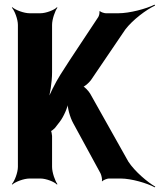

<svg xmlns="http://www.w3.org/2000/svg" viewBox="-20 -768 688 826"><path d="M295 -238 412 -23C416 -16 421 5 418 11L420 12C423 7 441 0 448 0H499C545 0 613 20 646 38L648 35C615 16 560 -30 532 -73L368 -365C361 -377 342 -397 334 -398V-394C342 -393 363 -412 371 -423L519 -641C551 -683 610 -727 647 -744L645 -748C609 -730 537 -711 490 -711H435C429 -711 413 -716 410 -720L407 -718C410 -714 406 -700 403 -695C349 -612 293 -531 240 -447C218 -412 192 -360 181 -329L185 -328C195 -359 204 -414 204 -457V-661C204 -685 217 -722 227 -735L225 -737C214 -725 178 -711 154 -711H107C83 -711 46 -725 33 -737L31 -735C43 -722 57 -685 57 -661V-50C57 -26 43 11 31 24L33 26C46 14 83 0 107 0H154C178 0 214 14 225 26L227 24C217 11 204 -26 204 -50V-183C204 -188 201 -206 198 -207L197 -204C200 -202 213 -214 216 -217L237 -244C254 -266 272 -307 274 -329H271C269 -307 281 -263 295 -238Z"/></svg>

Font: Asimov
Style: EdgeNar
Weight: 500
Designer: Google
Version: Version 2.000980: 2014